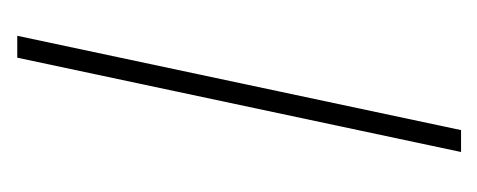

<svg xmlns="http://www.w3.org/2000/svg" viewBox="-190 -378 567 228"><g transform="rotate(90 94.0 -263.5)"><path d="M22 0 134 -527H160L48 0Z"/></g></svg>

Font: Noto Sans SemiCondensed Thin
Style: Italic
Weight: 100
Width: 4
Italic angle: -12°
Designer: Monotype Design Team
Foundry: Monotype Imaging Inc.
Version: Version 2.013; ttfautohint (v1.8.4.7-5d5b)